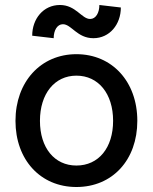

<svg xmlns="http://www.w3.org/2000/svg" viewBox="-20 -733 612 769"><path d="M286 16C430 16 530 -92 530 -249C530 -406 429 -516 286 -516C143 -516 42 -405 42 -249C42 -93 142 16 286 16ZM286 -70C198 -70 140 -141 140 -249C140 -358 199 -430 286 -430C374 -430 433 -358 433 -249C433 -141 375 -70 286 -70ZM354 -580C419 -580 464 -635 464 -703L378 -713C378 -682 364 -657 341 -657C307 -657 284 -713 220 -713C154 -713 109 -658 109 -590L195 -580C195 -611 209 -636 232 -636C266 -636 289 -580 354 -580Z"/></svg>

Font: Uncut Sans Medium
Style: Regular
Weight: 500
Designer: Kasper Nordkvist
Foundry: UNCUT.wtf
Version: Version 1.304;Glyphs 3.2 (3246)